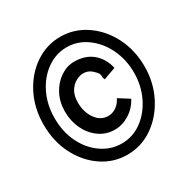

<svg xmlns="http://www.w3.org/2000/svg" viewBox="-125 -635 699 721"><g transform="rotate(-30 225.0 -274.0)"><path d="M227 -19Q167 -19 117.5 -53Q68 -87 39 -144.5Q10 -202 10 -274Q10 -345 39.5 -403Q69 -461 119 -495Q169 -529 229 -529Q288 -529 338 -495.5Q388 -462 418 -404Q448 -346 448 -274Q448 -205 418.5 -147Q389 -89 339 -54Q289 -19 227 -19ZM230 -66Q278 -66 317 -94.5Q356 -123 379 -170.5Q402 -218 402 -274Q402 -331 379 -378.5Q356 -426 316.5 -454.5Q277 -483 230 -483Q183 -483 143.5 -455Q104 -427 81 -379.5Q58 -332 58 -274Q58 -215 81 -168Q104 -121 143.5 -93.5Q183 -66 230 -66ZM233 -124Q196 -124 166.5 -145Q137 -166 120.5 -200.5Q104 -235 104 -276Q104 -318 121.5 -351Q139 -384 167.5 -403Q196 -422 227 -422Q276 -422 307 -395.5Q338 -369 347 -326L294 -307Q290 -315 290.5 -321Q291 -327 288 -334Q285 -341 269 -355Q255 -367 234 -367Q220 -367 203 -358Q186 -349 174.5 -330Q163 -311 163 -281Q163 -240 184 -210.5Q205 -181 237 -181Q257 -181 273 -192.5Q289 -204 298 -223L344 -194Q326 -161 296 -142.5Q266 -124 233 -124Z"/></g></svg>

Font: Inconsolata SemiCondensed Medium
Style: Regular
Weight: 500
Width: 4
Monospace: yes
Designer: Raph Levien, Cyreal, Brenton Simpson
Foundry: Raph Levien, Cyreal, Google
Version: Version 3.001; ttfautohint (v1.8.2.53-6de2)